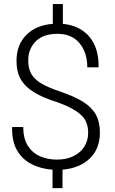

<svg xmlns="http://www.w3.org/2000/svg" viewBox="-20 -839 576 960"><path d="M292.5 9.3V101.6H242.7V9.3Q183.6 5.4 137.7 -18.6Q91.3 -42 65.2 -87.4Q39.1 -132.8 40.5 -201.7L41.5 -204.1H96.2Q96.2 -146.5 119.1 -110.4Q142.1 -74.2 180.2 -57.6Q218.3 -41 264.6 -41Q312.5 -41 347.7 -58.6Q382.8 -75.7 401.9 -106.2Q420.9 -136.7 420.9 -175.3Q420.9 -211.4 406.2 -238.3Q377.9 -289.1 261.7 -329.6Q194.3 -350.6 149.9 -377.9Q105.5 -404.8 84 -442.4Q62.5 -480 62.5 -534.7Q62.5 -614.3 111.3 -663.8Q160.2 -713.4 244.1 -719.7V-818.8H294.4V-719.7Q379.4 -711.4 426.8 -655.5Q474.1 -599.6 473.1 -503.4L469.7 -502.4H416.5Q416.5 -576.7 377.4 -623.3Q338.4 -669.9 268.1 -669.9Q195.8 -669.9 158.4 -632.1Q121.1 -594.2 121.1 -536.1Q121.1 -499 135.3 -471.7Q149.4 -444.8 184.1 -423.3Q218.8 -401.9 281.7 -380.9Q348.1 -358.4 393.1 -331.5Q437 -304.7 458.3 -267.6Q479.5 -230.5 479.5 -176.3Q479.5 -95.2 429 -46.6Q378.4 2 292.5 9.3Z"/></svg>

Font: Suwannaphum Light
Style: Regular
Weight: 300
Designer: Danh Hong
Version: Version 8.002; ttfautohint (v1.8.3)